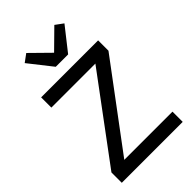

<svg xmlns="http://www.w3.org/2000/svg" viewBox="-277 -1044 1141 1141"><g transform="rotate(-45 293.0 -473.5)"><path d="M549 0H37V-87L427 -612H57V-698H536V-611L144 -86H549ZM247 -765 132 -911 181 -947 299 -831 417 -947 466 -911 351 -765Z"/></g></svg>

Font: IBM Plex Sans Hebrew Text
Style: Regular
Weight: 450
Designer: Mike Abbink, Paul van der Laan, Pieter van Rosmalen, Yanek Iontef
Foundry: Bold Monday
Version: Version 1.2